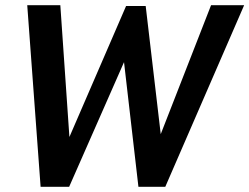

<svg xmlns="http://www.w3.org/2000/svg" viewBox="-20 -720 961 740"><path d="M136.5 0 85 -700H212.5L247.5 -192L466 -697H541.5L599.5 -203L793.5 -700H921L617 0H513.5L458 -480.5L246.5 0Z"/></svg>

Font: Cabin Condensed
Style: Bold Italic
Weight: 700
Width: 3
Italic angle: -10°
Designer: Pablo Impallari
Foundry: Pablo Impallari. http://www.impallari.com Igino Marini. http://www.ikern.com
Version: Version 3.001; ttfautohint (v1.8.3)